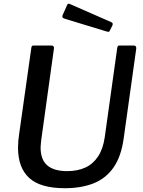

<svg xmlns="http://www.w3.org/2000/svg" viewBox="-20 -982 753 1012"><path d="M632 -253Q619 -158 579 -100Q539 -42 474 -16Q409 10 322 10Q193 10 134 -44Q75 -98 75 -204Q75 -221 76.5 -239Q78 -257 81 -276L145 -729Q146 -737 148.5 -739.5Q151 -742 157 -742H251Q259 -742 262.5 -737Q266 -732 264 -724L198 -249Q197 -237 195.5 -226.5Q194 -216 194 -205Q194 -140 229.5 -110Q265 -80 334 -80Q389 -80 430 -99Q471 -118 497 -157.5Q523 -197 532 -258L598 -730Q600 -738 602 -740Q604 -742 610 -742H686Q693 -742 696 -737Q699 -732 698 -725L632 -253ZM334 -956Q336 -961 340 -962Q344 -963 348 -961L567 -865Q572 -863 573.5 -859Q575 -855 573 -849L559 -821Q557 -815 553.5 -814.5Q550 -814 542 -816L322 -883Q312 -886 309.5 -890.5Q307 -895 310 -902Z"/></svg>

Font: Libre Franklin Thin Medium
Style: Italic
Weight: 500
Italic angle: -8°
Version: Version 3.000